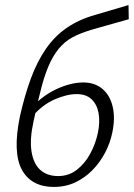

<svg xmlns="http://www.w3.org/2000/svg" viewBox="-20 -731 529 759"><path d="M192 8Q149 8 117 -9Q85 -26 66.5 -60Q48 -94 46 -147Q44 -200 59 -272Q78 -356 102.5 -422Q127 -488 161.5 -538Q196 -588 244 -621Q292 -654 356 -672L488 -711L489 -655L365 -620Q317 -607 282.5 -591.5Q248 -576 223.5 -551Q199 -526 180 -487.5Q161 -449 145.5 -392Q130 -335 113 -253Q97 -182 104.5 -133Q112 -84 139 -59.5Q166 -35 210 -35Q252 -35 284 -60Q316 -85 337 -124Q358 -163 367 -206Q376 -250 369.5 -284.5Q363 -319 341.5 -339Q320 -359 283 -359Q244 -359 196 -338Q148 -317 109 -272L93 -293Q116 -320 142.5 -341Q169 -362 197.5 -376Q226 -390 254.5 -397.5Q283 -405 309 -405Q355 -405 385 -379.5Q415 -354 425.5 -309Q436 -264 424 -207Q416 -167 396 -128.5Q376 -90 346.5 -59.5Q317 -29 278.5 -10.5Q240 8 192 8Z"/></svg>

Font: Ysabeau Infant Light
Style: Italic
Weight: 300
Italic angle: -12°
Designer: Christian Thalmann (Catharsis Fonts)
Version: Version 2.001;gftools[0.9.30]; featfreeze: ss01,ss02,lnum